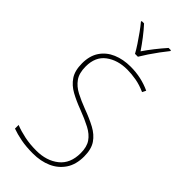

<svg xmlns="http://www.w3.org/2000/svg" viewBox="-296 -1009 1079 1079"><g transform="rotate(45 243.5 -469.5)"><path d="M437 -182Q437 -118 408.5 -75.5Q380 -33 331.5 -11.5Q283 10 221 10Q167 10 125.5 2Q84 -6 51 -18V-47Q86 -33 129 -24Q172 -15 223 -15Q304 -15 357 -57Q410 -99 410 -182Q410 -231 389.5 -261Q369 -291 330 -311.5Q291 -332 236 -353Q185 -372 145 -394Q105 -416 81.5 -451Q58 -486 58 -544Q58 -604 85 -644Q112 -684 159 -704Q206 -724 265 -724Q349 -724 422 -690L411 -668Q371 -686 333.5 -692.5Q296 -699 263 -699Q187 -699 136 -661Q85 -623 85 -546Q85 -493 107 -462Q129 -431 166.5 -411.5Q204 -392 249 -375Q306 -354 348 -331.5Q390 -309 413.5 -274.5Q437 -240 437 -182ZM231 -792Q219 -814 200.5 -842Q182 -870 162.5 -897Q143 -924 127 -943V-949H146Q171 -922 197 -888Q223 -854 243 -824Q286 -887 341 -949H360V-943Q343 -922 323 -895Q303 -868 285 -841Q267 -814 254 -792Z"/></g></svg>

Font: Noto Sans Kannada SemiCondensed Thin
Style: Regular
Weight: 100
Width: 4
Designer: Jelle Bosma - Monotype Design Team
Foundry: Monotype Imaging Inc.
Version: Version 2.005; ttfautohint (v1.8.4.7-5d5b)